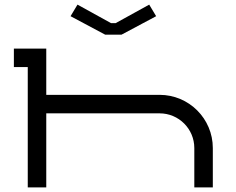

<svg xmlns="http://www.w3.org/2000/svg" viewBox="-20 -810 1020 830"><path d="M655 -740 625 -790 480 -710H460L315 -790L285 -740L435 -660H505ZM900 0V-170C900 -297 797 -400 670 -400H180V-600H40V-520H100V0H180V-320H670C752.8 -320 820 -252.8 820 -170V0Z"/></svg>

Font: KetosagCBd
Style: Regular
Weight: 500
Designer: gluk
Foundry: gluk
Version: Version 00.0024